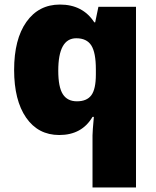

<svg xmlns="http://www.w3.org/2000/svg" viewBox="-20 -583 683 843"><path d="M240.2 9.8Q147.5 9.8 94.7 -66.4Q42 -142.6 42 -275.9Q42 -410.6 95.9 -486.8Q149.9 -563 243.2 -563Q343.3 -563 394 -484.9H397.9L412.1 -553.2H577.1V240.2H386.2V11.2Q386.2 -5.4 392.1 -69.8H386.2Q339.4 9.8 240.2 9.8ZM317.9 -138.2Q361.3 -138.2 381.1 -165Q400.9 -191.9 400.9 -255.9V-278.8Q400.9 -352.1 380.9 -383.5Q360.8 -415 314.9 -415Q235.8 -415 235.8 -272.9Q235.8 -200.7 255.9 -169.4Q275.9 -138.2 317.9 -138.2Z"/></svg>

Font: TypoPRO Open Sans
Style: Regular
Weight: 800
Foundry: Ascender Corporation
Version: Version 1.10